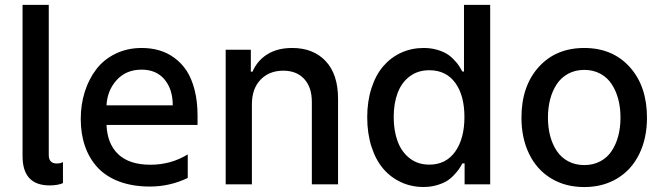

<svg xmlns="http://www.w3.org/2000/svg" viewBox="-20 -747 2688 778"><path d="M181.1 4.3Q71.4 4.3 71.4 -114.3V-727.3H177.6V-119Q177.6 -84.5 210.2 -84.5Q224.8 -84.5 235.1 -90.2V-5Q213.8 4.3 181.1 4.3Z M780.5 -278.4V-240.8H411.6Q414.8 -163.7 459.5 -121.6Q504.3 -79.5 589.8 -79.5Q672.6 -79.5 740.8 -121.4V-25.9Q668 8.9 587.7 8.9Q518.1 8.9 464.3 -11Q410.5 -30.9 376.4 -67.3Q342.3 -103.7 324.8 -153.6Q307.2 -203.5 307.2 -264.6Q307.2 -323.2 323.5 -375Q339.8 -426.8 370.4 -466.6Q400.9 -506.4 448.5 -529.5Q496.1 -552.6 554.3 -552.6Q592 -552.6 624.8 -543.1Q657.7 -533.7 686.6 -512.6Q715.6 -491.5 736.2 -460.2Q756.7 -429 768.6 -382.5Q780.5 -335.9 780.5 -278.4ZM411.6 -320.3H680Q680 -384.9 646.8 -424.9Q613.6 -464.8 553.6 -464.8Q491.5 -464.8 453.1 -422.9Q414.8 -381 411.6 -320.3Z M894.5 0V-545.5H996.4V-456.7H1003.2Q1022.7 -501.8 1063.6 -527.2Q1104.4 -552.6 1164.1 -552.6Q1249.6 -552.6 1299.7 -499.3Q1349.8 -446 1349.8 -346.9V0H1243.6V-334.2Q1243.6 -393.5 1212.7 -427Q1181.8 -460.6 1127.8 -460.6Q1071 -460.6 1035.9 -424.2Q1000.7 -387.8 1000.7 -323.9V0Z M1696 10.7Q1646.7 10.7 1604.6 -8.9Q1562.5 -28.4 1532.3 -64.1Q1502.1 -99.8 1485.1 -153.2Q1468 -206.7 1468 -271.7Q1468 -336.6 1485.3 -389.9Q1502.5 -443.2 1533 -478.7Q1563.6 -514.2 1605.5 -533.4Q1647.4 -552.6 1696.7 -552.6Q1725.9 -552.6 1750.4 -545.5Q1774.9 -538.4 1790.1 -529.1Q1805.4 -519.9 1819.6 -504.8Q1833.8 -489.7 1839.7 -480.5Q1845.5 -471.2 1853.7 -457H1860.1V-727.3H1966.3V0H1862.6V-84.9H1853.7Q1846.2 -71.4 1839.3 -61.3Q1832.4 -51.1 1818.5 -36.6Q1804.7 -22 1788.9 -12.6Q1773.1 -3.2 1748.8 3.7Q1724.4 10.7 1696 10.7ZM1719.5 -79.9Q1786.9 -79.9 1824.4 -132.5Q1861.9 -185 1861.9 -272.7Q1861.9 -360.1 1824.8 -411.2Q1787.6 -462.4 1719.5 -462.4Q1672.9 -462.4 1639.9 -437.3Q1606.9 -412.3 1591.1 -370Q1575.3 -327.8 1575.3 -272.7Q1575.3 -217.3 1591.3 -174.2Q1607.2 -131 1640.3 -105.5Q1673.3 -79.9 1719.5 -79.9Z M2093 -270.2Q2093 -397.7 2162.6 -475.1Q2232.2 -552.6 2347.3 -552.6Q2462.4 -552.6 2532 -475.1Q2601.6 -397.7 2601.6 -270.2Q2601.6 -186.8 2570.3 -122.9Q2539.1 -58.9 2481.2 -24Q2423.3 11 2347.3 11Q2271.3 11 2213.4 -24Q2155.5 -58.9 2124.3 -122.9Q2093 -186.8 2093 -270.2ZM2347.7 -78.1Q2383.9 -78.1 2412.5 -93.4Q2441.1 -108.7 2458.6 -135.3Q2476.2 -161.9 2485.3 -196.2Q2494.3 -230.5 2494.3 -270.6Q2494.3 -310.4 2485.3 -344.8Q2476.2 -379.3 2458.6 -406.1Q2441.1 -432.9 2412.5 -448.3Q2383.9 -463.8 2347.7 -463.8Q2311.1 -463.8 2282.5 -448.3Q2253.9 -432.9 2236.2 -406.1Q2218.4 -379.3 2209.3 -344.8Q2200.3 -310.4 2200.3 -270.6Q2200.3 -230.5 2209.3 -196.2Q2218.4 -161.9 2236.2 -135.3Q2253.9 -108.7 2282.5 -93.4Q2311.1 -78.1 2347.7 -78.1Z"/></svg>

Font: TID UI Medium
Style: Regular
Weight: 500
Designer: The TID Project Authors
Foundry: Bakken & Bæck
Version: Version 1.001;hotconv 1.0.109;makeotfexe 2.5.65596